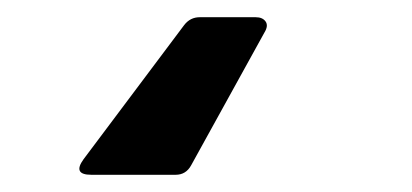

<svg xmlns="http://www.w3.org/2000/svg" viewBox="-20 -859 479 223"><path d="M277 -839Q285 -839 288.5 -834Q292 -829 287 -821L202 -667Q196 -656 184 -656H86Q64 -656 77 -674L194 -830Q201 -839 212 -839Z"/></svg>

Font: OpenDyslexic 3
Style: Regular
Weight: 400
Designer: Abelardo Gonzalez
Version: Version 1.000;PS 001.001;hotconv 1.0.56